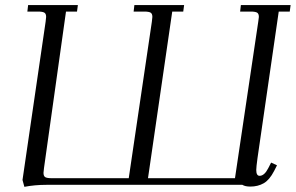

<svg xmlns="http://www.w3.org/2000/svg" viewBox="-20 -722 1155 750"><path d="M67.9 -19 158.2 -637.2Q160.2 -650.9 160.2 -655.8Q160.2 -668.5 153.3 -672.6Q146.5 -676.8 127.9 -676.8H86.9L89.8 -702.1H284.2L280.8 -676.8H237.8L151.9 -65.9Q149.9 -52.2 149.9 -46.9Q149.9 -34.2 156.7 -30Q163.6 -25.9 182.1 -25.9H482.9L573.2 -637.2Q575.2 -650.9 575.2 -655.8Q575.2 -668.5 568.4 -672.6Q561.5 -676.8 543 -676.8H502L504.9 -702.1H699.2L695.8 -676.8H652.8L558.1 -25.9H897.9L988.8 -637.2Q991.2 -654.3 991.2 -655.8Q991.2 -668.5 984.4 -672.6Q977.5 -676.8 959 -676.8H918L920.9 -702.1H1115.2L1111.8 -676.8H1068.8L985.8 -104Q981 -68.8 981 -58.1Q981 -35.2 994.1 -35.2Q1012.7 -35.2 1027.8 -64.9L1039.1 -86.9L1062 -76.2L1050.8 -54.2Q1032.7 -19 1010 -6.1Q987.3 6.8 958 6.8Q937.5 6.8 926.8 0H161.1Q116.2 0 75.2 7.8Z"/></svg>

Font: Dihjauti S
Style: Italic
Weight: 400
Italic angle: -9°
Designer: T. Christopher White
Version: Version 3.0.0